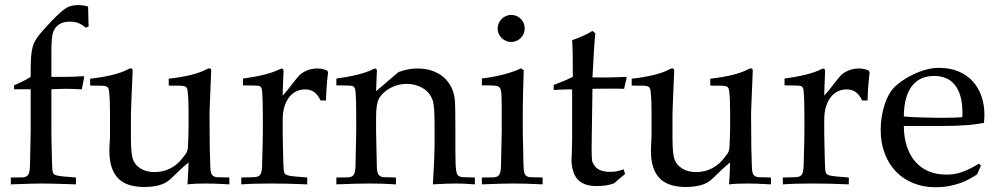

<svg xmlns="http://www.w3.org/2000/svg" viewBox="-20 -748 4047 779"><path d="M37.1 -385.7V-401.9Q56.6 -410.2 73.5 -418.7Q90.3 -427.2 104.5 -436V-465.3Q104.5 -498.5 106.4 -520Q108.4 -541.5 112.1 -555.9Q115.7 -570.3 121.6 -580.6Q127.4 -590.8 135.3 -601.6Q142.6 -611.3 157.7 -628.4Q172.9 -645.5 190.2 -663.6Q207.5 -681.6 224.4 -696.8Q241.2 -711.9 251.5 -717.3Q271.5 -727.5 298.3 -727.5Q318.8 -727.5 337.4 -721.2L339.4 -640.1L328.1 -635.7Q313 -648.4 298.3 -654.3Q283.7 -660.2 263.2 -660.2Q212.4 -660.2 195.8 -618.7Q188.5 -599.1 188.5 -537.1V-436H240.2Q279.8 -436 316.9 -439L321.8 -436L312 -385.7Q290 -386.7 274.7 -387.2Q259.3 -387.7 249.5 -387.7Q239.3 -387.7 224.1 -387.2Q209 -386.7 188.5 -385.7V-210.9Q188.5 -194.8 189.2 -165.5Q189.9 -136.2 190.9 -93.3Q191.4 -74.7 192.1 -64.2Q192.9 -53.7 194.8 -48.1Q196.8 -42.5 200 -40.5Q203.1 -38.6 209 -36.6Q216.3 -34.2 236.1 -32.2Q255.9 -30.3 288.1 -27.8V0Q230.5 -2 196.3 -2.7Q162.1 -3.4 149.4 -3.4Q138.2 -3.4 106.9 -2.7Q75.7 -2 23.9 0V-27.8L70.3 -28.3Q80.1 -28.8 85.7 -31.5Q91.3 -34.2 94.7 -39.6Q98.1 -44.9 99.6 -53.7Q101.1 -62.5 101.6 -74.7Q101.6 -81.1 104.5 -214.8V-385.7Z M910.6 -27.8V0Q878.4 -2 854.5 -2.7Q830.6 -3.4 814 -3.4Q795.9 -3.4 777.6 -2.7Q759.3 -2 740.7 0Q743.7 -39.6 745.1 -88.9Q715.8 -65.4 675.3 -24.9Q654.8 -4.4 626.7 3.2Q598.6 10.7 564.9 10.7Q532.2 10.7 506.1 2.9Q480 -4.9 461.7 -22.2Q443.4 -39.6 433.6 -67.6Q423.8 -95.7 423.8 -136.2Q423.8 -153.3 425 -168.5Q426.3 -183.6 426.3 -198.2V-281.7Q426.3 -282.7 426.3 -289.8Q426.3 -296.9 426 -307.6Q425.8 -318.4 425.5 -330.8Q425.3 -343.3 424.6 -354.7Q423.8 -366.2 422.9 -375.2Q421.9 -384.3 420.4 -387.7Q418 -394.5 410.9 -397.5Q403.8 -400.4 388.2 -400.4Q374.5 -400.4 364 -400.4Q353.5 -400.4 345.7 -400.9V-428.7Q449.2 -440.4 498 -466.3Q506.3 -470.7 510.3 -470.7Q518.1 -470.7 518.1 -460.9Q518.1 -460 517.6 -447.5Q517.1 -435.1 516.4 -416.7Q515.6 -398.4 514.6 -376.5Q513.7 -354.5 512.9 -335Q512.2 -315.4 511.7 -300.8Q511.2 -286.1 511.2 -281.7V-186.5Q511.2 -125.5 519 -102.5Q527.3 -78.6 550.5 -64.2Q573.7 -49.8 607.9 -49.8Q641.6 -49.8 671.9 -65.2Q702.1 -80.6 724.1 -111.3Q730 -118.7 733.4 -123.5Q736.8 -128.4 738.8 -133.1Q740.7 -137.7 741.5 -142.8Q742.2 -147.9 742.7 -155.3Q743.7 -177.2 744.4 -198Q745.1 -218.8 745.1 -240.7V-281.7Q745.1 -282.7 745.1 -289.8Q745.1 -296.9 744.9 -307.6Q744.6 -318.4 744.4 -330.8Q744.1 -343.3 743.4 -354.7Q742.7 -366.2 741.7 -375.2Q740.7 -384.3 739.3 -387.7Q736.8 -394.5 729.7 -397.5Q722.7 -400.4 707 -400.4Q693.4 -400.4 682.9 -400.4Q672.4 -400.4 664.6 -400.9V-428.7Q768.1 -440.4 816.9 -466.3Q825.2 -470.7 829.1 -470.7Q836.9 -470.7 836.9 -460.9Q835.4 -415.5 833.5 -377.9Q833 -361.8 832.3 -346.2Q831.5 -330.6 831.1 -317.4Q830.6 -304.2 830.3 -294.7Q830.1 -285.2 830.1 -281.7L831.1 -147Q831.1 -143.6 831.5 -132.6Q832 -121.6 832.3 -109.6Q832.5 -97.7 832.8 -88.1Q833 -78.6 833 -77.6Q833.5 -66.4 834.2 -58.1Q835 -49.8 837.4 -43.9Q839.8 -38.1 844.2 -34.7Q848.6 -31.2 856.4 -29.3Q859.4 -28.8 910.6 -27.8Z M959 0V-27.8Q986.8 -28.3 1001.5 -28.8Q1016.1 -29.3 1018.6 -29.8Q1033.2 -32.2 1038.1 -43.5Q1043 -54.7 1043.5 -78.6Q1045.4 -144 1045.9 -178Q1046.4 -211.9 1046.4 -214.8V-272.9Q1046.4 -287.1 1046.1 -306.2Q1045.9 -325.2 1045.4 -343.3Q1044.9 -361.3 1043.7 -374.8Q1042.5 -388.2 1040.5 -391.1Q1038.6 -394 1037.4 -396Q1036.1 -397.9 1031 -399.2Q1025.9 -400.4 1014.9 -400.9Q1003.9 -401.4 983.4 -401.4H965.8V-429.2Q1015.6 -436 1051.5 -445.1Q1087.4 -454.1 1109.9 -464.8Q1120.1 -470.2 1123 -469.7Q1130.4 -469.7 1130.4 -460Q1130.4 -445.8 1128.9 -420.7Q1127.4 -395.5 1127 -359.9Q1137.7 -371.6 1148.2 -384.8Q1158.7 -397.9 1167.7 -409.7Q1176.8 -421.4 1183.8 -430.2Q1190.9 -439 1194.3 -442.4Q1208.5 -455.6 1227.8 -462.9Q1247.1 -470.2 1267.6 -470.2Q1288.6 -470.2 1308.1 -461.4L1311 -454.6Q1307.1 -421.9 1305.2 -393.6Q1303.2 -365.2 1302.7 -340.3H1280.8Q1269.5 -363.8 1254.6 -374.5Q1239.7 -385.3 1217.3 -385.3Q1199.2 -385.3 1182.9 -377.7Q1166.5 -370.1 1154.1 -354.7Q1141.6 -339.4 1134.3 -316.2Q1127 -293 1127 -261.2V-210.9Q1127 -194.8 1127.7 -165.5Q1128.4 -136.2 1129.4 -93.3Q1129.9 -74.7 1130.6 -64.2Q1131.3 -53.7 1133.3 -48.1Q1135.3 -42.5 1138.4 -40.5Q1141.6 -38.6 1147.5 -36.6Q1154.8 -34.2 1174.6 -32.2Q1194.3 -30.3 1226.6 -27.8V0Q1183.6 -2 1147.2 -2.7Q1110.8 -3.4 1080.1 -3.4Q1048.8 -3.4 1018.6 -2.7Q988.3 -2 959 0Z M1344.7 0V-27.8L1391.1 -28.3Q1400.9 -28.8 1406.5 -31.5Q1412.1 -34.2 1415.5 -39.6Q1418.9 -44.9 1420.4 -53.7Q1421.9 -62.5 1422.4 -74.7Q1422.4 -81.1 1425.3 -214.8V-272.9Q1425.3 -287.1 1425 -305.9Q1424.8 -324.7 1424.3 -342.8Q1423.8 -360.8 1422.6 -374.5Q1421.4 -388.2 1418.9 -391.1Q1417 -394 1415.5 -396Q1414.1 -397.9 1408.9 -399.2Q1403.8 -400.4 1393.1 -400.9Q1382.3 -401.4 1362.3 -401.4H1344.7V-429.2Q1394.5 -436 1430.4 -445.1Q1466.3 -454.1 1488.8 -464.8Q1499 -470.2 1502 -469.7Q1509.3 -469.7 1509.3 -460Q1509.3 -455.1 1508.1 -435.3Q1506.8 -415.5 1505.9 -377.9L1596.7 -455.6Q1637.2 -470.2 1672.4 -470.2Q1706.1 -470.2 1732.7 -461.2Q1759.3 -452.1 1778.3 -436Q1797.4 -419.9 1808.8 -398.4Q1820.3 -377 1824.2 -352.1Q1826.2 -340.8 1826.9 -310.3Q1827.6 -279.8 1827.6 -229.5V-143.1Q1827.6 -106.9 1828.4 -85Q1829.1 -63 1831.8 -51Q1834.5 -39.1 1839.8 -34.9Q1845.2 -30.8 1854.5 -29.3L1906.7 -27.8V0Q1882.8 -2 1862.8 -2.7Q1842.8 -3.4 1827.1 -3.4Q1813.5 -3.4 1791 -2.7Q1768.6 -2 1736.3 0Q1739.7 -61.5 1741.5 -99.1Q1743.2 -136.7 1743.2 -152.3V-234.4Q1743.2 -311 1737.3 -335Q1732.9 -351.1 1723.4 -364.5Q1713.9 -377.9 1699.7 -387.5Q1685.5 -397 1667.7 -402.3Q1649.9 -407.7 1628.9 -407.7Q1611.3 -407.7 1594.2 -403.1Q1577.1 -398.4 1562.7 -390.4Q1548.3 -382.3 1536.9 -372.1Q1525.4 -361.8 1518.6 -350.1Q1505.9 -327.6 1505.9 -273.9V-214.8Q1508.8 -88.4 1508.8 -77.6Q1508.8 -55.7 1513.2 -44.4Q1517.6 -33.2 1532.7 -29.3Q1535.6 -28.8 1586.4 -27.8V0Q1556.6 -2 1530 -2.7Q1503.4 -3.4 1478.5 -3.4Q1458 -3.4 1425 -2.7Q1392.1 -2 1344.7 0Z M2054.2 -687.5Q2065.9 -687.5 2075.9 -683.1Q2085.9 -678.7 2093.3 -671.4Q2100.6 -664.1 2104.7 -654.1Q2108.9 -644 2108.9 -632.3Q2108.9 -621.1 2104.5 -611.1Q2100.1 -601.1 2092.8 -593.8Q2085.4 -586.4 2075.4 -582Q2065.4 -577.6 2054.2 -577.6Q2043 -577.6 2033 -582Q2022.9 -586.4 2015.4 -593.8Q2007.8 -601.1 2003.4 -611.1Q1999 -621.1 1999 -632.3Q1999 -643.6 2003.4 -653.6Q2007.8 -663.6 2015.4 -671.1Q2022.9 -678.7 2033 -683.1Q2043 -687.5 2054.2 -687.5ZM1935.1 -401.9V-429.7Q2029.8 -440.9 2094.2 -470.7L2105 -462.9Q2103 -410.2 2102.1 -370.8Q2101.1 -331.5 2101.1 -303.7V-214.8Q2101.1 -208 2101.3 -195.6Q2101.6 -183.1 2102.1 -168Q2102.5 -152.8 2102.8 -137Q2103 -121.1 2103.3 -108.2Q2103.5 -95.2 2103.8 -86.7Q2104 -78.1 2104 -77.6Q2104.5 -66.4 2105.2 -58.1Q2106 -49.8 2108.4 -43.9Q2110.8 -38.1 2115.2 -34.7Q2119.6 -31.2 2127.4 -29.3Q2130.4 -28.8 2181.6 -27.8V0Q2144.5 -2 2115 -2.7Q2085.4 -3.4 2063 -3.4Q2043.5 -3.4 2011.5 -2.7Q1979.5 -2 1935.1 0V-27.8L1981.4 -28.3Q1991.2 -28.8 1996.8 -31.5Q2002.4 -34.2 2005.9 -39.6Q2009.3 -44.9 2010.7 -53.7Q2012.2 -62.5 2012.7 -74.7Q2012.7 -81.1 2015.6 -214.8V-300.8Q2015.6 -330.6 2015.1 -348.4Q2014.6 -366.2 2013.2 -376.5Q2011.7 -386.7 2008.5 -391.1Q2005.4 -395.5 2000 -397.9Q1991.2 -401.9 1935.1 -401.9Z M2226.6 -382.8V-403.3Q2251.5 -412.6 2270.8 -420.9Q2290 -429.2 2304.2 -436.5Q2304.2 -552.7 2301.3 -585Q2352.1 -602.5 2383.8 -622.6L2395.5 -612.8Q2390.6 -572.8 2383.8 -434.1Q2403.3 -433.6 2415 -433.6Q2426.8 -433.6 2430.7 -433.6Q2433.1 -433.6 2445.3 -433.8Q2457.5 -434.1 2481 -434.6Q2493.7 -435.1 2503.2 -435.3Q2512.7 -435.5 2519 -436.5L2522.5 -433.1L2512.2 -387.7Q2496.6 -388.2 2482.4 -388.2Q2468.3 -388.2 2455.6 -388.2Q2442.9 -388.2 2425 -388.2Q2407.2 -388.2 2383.8 -387.7L2380.9 -189Q2380.9 -187 2380.9 -180.4Q2380.9 -173.8 2380.6 -166.5Q2380.4 -159.2 2380.4 -153.1Q2380.4 -147 2380.4 -145.5Q2380.4 -126 2380.9 -115Q2381.3 -104 2382.3 -97.4Q2383.3 -90.8 2385.5 -86.9Q2387.7 -83 2391.1 -77.1Q2394.5 -72.3 2398.7 -68.1Q2402.8 -64 2408.9 -60.5Q2415 -57.1 2424.1 -54.7Q2433.1 -52.2 2446.3 -50.8Q2457 -50.8 2464.8 -51Q2472.7 -51.3 2479.5 -52.5Q2486.3 -53.7 2493.7 -55.7Q2501 -57.6 2510.3 -61L2516.1 -42Q2504.9 -32.7 2493.7 -23.4Q2482.4 -14.2 2471.7 -4.4Q2453.1 2.4 2437 4.6Q2420.9 6.8 2399.9 6.8Q2373 6.8 2354.2 -0.2Q2335.4 -7.3 2323.7 -20.3Q2312 -33.2 2306.2 -51.5Q2300.3 -69.8 2298.8 -92.8Q2299.3 -112.8 2300.3 -135Q2301.3 -157.2 2301.3 -182.6V-385.3H2281.2Q2269 -385.3 2255.4 -384.5Q2241.7 -383.8 2226.6 -382.8Z M3107.9 -27.8V0Q3075.7 -2 3051.8 -2.7Q3027.8 -3.4 3011.2 -3.4Q2993.2 -3.4 2974.9 -2.7Q2956.5 -2 2938 0Q2940.9 -39.6 2942.4 -88.9Q2913.1 -65.4 2872.6 -24.9Q2852.1 -4.4 2824 3.2Q2795.9 10.7 2762.2 10.7Q2729.5 10.7 2703.4 2.9Q2677.2 -4.9 2658.9 -22.2Q2640.6 -39.6 2630.9 -67.6Q2621.1 -95.7 2621.1 -136.2Q2621.1 -153.3 2622.3 -168.5Q2623.5 -183.6 2623.5 -198.2V-281.7Q2623.5 -282.7 2623.5 -289.8Q2623.5 -296.9 2623.3 -307.6Q2623 -318.4 2622.8 -330.8Q2622.6 -343.3 2621.8 -354.7Q2621.1 -366.2 2620.1 -375.2Q2619.1 -384.3 2617.7 -387.7Q2615.2 -394.5 2608.2 -397.5Q2601.1 -400.4 2585.4 -400.4Q2571.8 -400.4 2561.3 -400.4Q2550.8 -400.4 2543 -400.9V-428.7Q2646.5 -440.4 2695.3 -466.3Q2703.6 -470.7 2707.5 -470.7Q2715.3 -470.7 2715.3 -460.9Q2715.3 -460 2714.8 -447.5Q2714.4 -435.1 2713.6 -416.7Q2712.9 -398.4 2711.9 -376.5Q2710.9 -354.5 2710.2 -335Q2709.5 -315.4 2709 -300.8Q2708.5 -286.1 2708.5 -281.7V-186.5Q2708.5 -125.5 2716.3 -102.5Q2724.6 -78.6 2747.8 -64.2Q2771 -49.8 2805.2 -49.8Q2838.9 -49.8 2869.1 -65.2Q2899.4 -80.6 2921.4 -111.3Q2927.2 -118.7 2930.7 -123.5Q2934.1 -128.4 2936 -133.1Q2938 -137.7 2938.7 -142.8Q2939.5 -147.9 2939.9 -155.3Q2940.9 -177.2 2941.7 -198Q2942.4 -218.8 2942.4 -240.7V-281.7Q2942.4 -282.7 2942.4 -289.8Q2942.4 -296.9 2942.1 -307.6Q2941.9 -318.4 2941.7 -330.8Q2941.4 -343.3 2940.7 -354.7Q2939.9 -366.2 2939 -375.2Q2938 -384.3 2936.5 -387.7Q2934.1 -394.5 2927 -397.5Q2919.9 -400.4 2904.3 -400.4Q2890.6 -400.4 2880.1 -400.4Q2869.6 -400.4 2861.8 -400.9V-428.7Q2965.3 -440.4 3014.2 -466.3Q3022.5 -470.7 3026.4 -470.7Q3034.2 -470.7 3034.2 -460.9Q3032.7 -415.5 3030.8 -377.9Q3030.3 -361.8 3029.5 -346.2Q3028.8 -330.6 3028.3 -317.4Q3027.8 -304.2 3027.6 -294.7Q3027.3 -285.2 3027.3 -281.7L3028.3 -147Q3028.3 -143.6 3028.8 -132.6Q3029.3 -121.6 3029.5 -109.6Q3029.8 -97.7 3030 -88.1Q3030.3 -78.6 3030.3 -77.6Q3030.8 -66.4 3031.5 -58.1Q3032.2 -49.8 3034.7 -43.9Q3037.1 -38.1 3041.5 -34.7Q3045.9 -31.2 3053.7 -29.3Q3056.6 -28.8 3107.9 -27.8Z M3156.2 0V-27.8Q3184.1 -28.3 3198.7 -28.8Q3213.4 -29.3 3215.8 -29.8Q3230.5 -32.2 3235.4 -43.5Q3240.2 -54.7 3240.7 -78.6Q3242.7 -144 3243.2 -178Q3243.7 -211.9 3243.7 -214.8V-272.9Q3243.7 -287.1 3243.4 -306.2Q3243.2 -325.2 3242.7 -343.3Q3242.2 -361.3 3241 -374.8Q3239.7 -388.2 3237.8 -391.1Q3235.8 -394 3234.6 -396Q3233.4 -397.9 3228.3 -399.2Q3223.1 -400.4 3212.2 -400.9Q3201.2 -401.4 3180.7 -401.4H3163.1V-429.2Q3212.9 -436 3248.8 -445.1Q3284.7 -454.1 3307.1 -464.8Q3317.4 -470.2 3320.3 -469.7Q3327.6 -469.7 3327.6 -460Q3327.6 -445.8 3326.2 -420.7Q3324.7 -395.5 3324.2 -359.9Q3335 -371.6 3345.5 -384.8Q3356 -397.9 3365 -409.7Q3374 -421.4 3381.1 -430.2Q3388.2 -439 3391.6 -442.4Q3405.8 -455.6 3425 -462.9Q3444.3 -470.2 3464.8 -470.2Q3485.8 -470.2 3505.4 -461.4L3508.3 -454.6Q3504.4 -421.9 3502.4 -393.6Q3500.5 -365.2 3500 -340.3H3478Q3466.8 -363.8 3451.9 -374.5Q3437 -385.3 3414.6 -385.3Q3396.5 -385.3 3380.1 -377.7Q3363.8 -370.1 3351.3 -354.7Q3338.9 -339.4 3331.5 -316.2Q3324.2 -293 3324.2 -261.2V-210.9Q3324.2 -194.8 3325 -165.5Q3325.7 -136.2 3326.7 -93.3Q3327.1 -74.7 3327.9 -64.2Q3328.6 -53.7 3330.6 -48.1Q3332.5 -42.5 3335.7 -40.5Q3338.9 -38.6 3344.7 -36.6Q3352.1 -34.2 3371.8 -32.2Q3391.6 -30.3 3423.8 -27.8V0Q3380.9 -2 3344.5 -2.7Q3308.1 -3.4 3277.3 -3.4Q3246.1 -3.4 3215.8 -2.7Q3185.5 -2 3156.2 0Z M3960 -75.7 3944.3 -40.5Q3927.7 -29.8 3915.5 -23.2Q3903.3 -16.6 3895 -12.7Q3870.1 -2 3840.1 4.9Q3810.1 11.7 3775.4 11.7Q3727.5 11.7 3686.8 -4.4Q3646 -20.5 3616.5 -50.5Q3586.9 -80.6 3570.1 -123.8Q3553.2 -167 3553.2 -220.7Q3553.2 -249.5 3557.6 -275.6Q3562 -301.8 3569.1 -323.5Q3576.2 -345.2 3585.2 -361.8Q3594.2 -378.4 3603.5 -388.7Q3617.7 -404.3 3638.9 -419.2Q3660.2 -434.1 3685.1 -446Q3710 -458 3736.8 -465.3Q3763.7 -472.7 3790 -472.7Q3835.4 -472.7 3870.1 -457.8Q3904.8 -442.9 3927.7 -417Q3950.7 -391.1 3962.4 -356.4Q3974.1 -321.8 3974.1 -282.7Q3974.1 -275.9 3973.6 -267.6Q3973.1 -259.3 3972.2 -249.5Q3937 -243.2 3909.2 -240.7Q3882.8 -238.8 3856.4 -237.8Q3830.1 -236.8 3803.7 -236.8H3647Q3647.5 -188 3660.4 -151.1Q3673.3 -114.3 3696 -89.4Q3718.8 -64.5 3750.2 -52Q3781.7 -39.6 3819.8 -39.6Q3835.9 -39.6 3850.6 -41.7Q3865.2 -43.9 3880.6 -49.1Q3896 -54.2 3913.3 -62.7Q3930.7 -71.3 3952.1 -84ZM3647 -275.4Q3660.6 -273.9 3683.8 -272.9Q3707 -272 3730.7 -271.2Q3754.4 -270.5 3773.7 -270.3Q3793 -270 3798.8 -270Q3831.5 -270 3852.8 -270.8Q3874 -271.5 3884.3 -272.5Q3884.8 -278.3 3884.8 -282.7Q3884.8 -287.1 3884.8 -290.5Q3884.8 -329.6 3876.7 -357.7Q3868.7 -385.7 3853.5 -404.1Q3838.4 -422.4 3817.4 -431.2Q3796.4 -439.9 3770 -439.9Q3743.2 -439.9 3720.7 -430.7Q3698.2 -421.4 3681.9 -401.4Q3665.5 -381.3 3656.5 -350.3Q3647.5 -319.3 3647 -275.4Z"/></svg>

Font: XB Kayhan
Style: Regular
Weight: 400
Designer: Behnam
Foundry: Irmug
Version: Version 7.300 2009